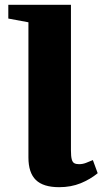

<svg xmlns="http://www.w3.org/2000/svg" viewBox="-20 -763 434 797"><path d="M225.5 14Q159.5 14 128.8 -16Q98 -46 98 -109.5V-670.5L14.5 -686V-743H274.5V-138.5Q274.5 -114 277.8 -101.8Q281 -89.5 288.5 -85.5Q296 -81.5 308 -81.5Q323 -81.5 336.8 -86.8Q350.5 -92 365.5 -98.5L385.5 -44Q354.5 -18.5 314.5 -2.2Q274.5 14 225.5 14Z"/></svg>

Font: Merriweather 48pt Black
Style: Regular
Weight: 900
Version: Version 2.100